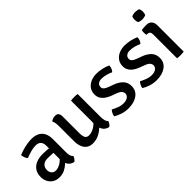

<svg xmlns="http://www.w3.org/2000/svg" viewBox="48 -1389 2106 2106"><g transform="rotate(-45 1101.0 -335.5)"><path d="M43.5 -134Q43.5 -191.5 68.8 -228.2Q94 -265 137.2 -282.5Q180.5 -300 235 -300Q262.5 -300 298 -297.5Q333.5 -295 364 -288V-218.5Q337 -225 303.8 -226.8Q270.5 -228.5 241.5 -228.5Q196 -228.5 171 -205.2Q146 -182 146 -141.5Q146 -111 163.5 -89.8Q181 -68.5 213.5 -68.5Q250 -68.5 290.5 -94Q331 -119.5 359 -169L375 -90Q357 -69 330.5 -45Q304 -21 269.2 -4Q234.5 13 190.5 13Q141 13 108.2 -9Q75.5 -31 59.5 -64.8Q43.5 -98.5 43.5 -134ZM460.5 -46Q457 -32 445.8 -16.2Q434.5 -0.5 422 7.5Q390.5 1 371 -16Q351.5 -33 342 -56.8Q332.5 -80.5 330.5 -107V-332.5Q330.5 -379.5 309.2 -400.2Q288 -421 249 -421Q211.5 -421 171.5 -409.5Q131.5 -398 91.5 -382.5Q79.5 -395 71.2 -416.8Q63 -438.5 62 -458.5Q90 -470.5 125.2 -481Q160.5 -491.5 198 -497.8Q235.5 -504 269.5 -504Q319 -504 355.5 -486Q392 -468 412.2 -431Q432.5 -394 432.5 -336.5V-131.5Q432.5 -103.5 438 -82.2Q443.5 -61 460.5 -46Z M974.5 -140Q974.5 -111 980.5 -85.5Q986.5 -60 1002.5 -45.5Q998.5 -31 987.5 -15.8Q976.5 -0.5 964 7.5Q915 -2.5 893.2 -39.8Q871.5 -77 871.5 -125V-493.5Q881.5 -495.5 895.2 -496.5Q909 -497.5 923 -497.5Q937 -497.5 950.5 -496.5Q964 -495.5 974.5 -493.5ZM580.5 -388Q580.5 -414 577 -437.2Q573.5 -460.5 564.5 -478Q575.5 -487.5 593 -493.8Q610.5 -500 629 -500Q659 -500 671.5 -483.5Q684 -467 684 -434.5V-180Q684 -130 696.8 -107Q709.5 -84 746 -84Q771.5 -84 800.5 -96.2Q829.5 -108.5 855.5 -130.5Q881.5 -152.5 897.5 -182V-83.5Q864.5 -44.5 816 -17.8Q767.5 9 713 9Q666.5 9 637.2 -12.8Q608 -34.5 594.2 -72Q580.5 -109.5 580.5 -155Z M1085 -37Q1086 -54 1096 -75.2Q1106 -96.5 1119 -109Q1150.5 -92 1186.5 -78.2Q1222.5 -64.5 1259.5 -64.5Q1300.5 -64.5 1324.5 -82Q1348.5 -99.5 1349 -127Q1349 -148 1333 -166Q1317 -184 1286 -195L1228 -216.5Q1193.5 -229 1164.8 -248Q1136 -267 1118.5 -294.2Q1101 -321.5 1101 -359Q1101 -405 1124.2 -438Q1147.5 -471 1187.8 -488.8Q1228 -506.5 1278 -506.5Q1318.5 -506.5 1364.2 -496Q1410 -485.5 1441 -470.5Q1441.5 -458 1438 -443.2Q1434.5 -428.5 1427.2 -415.8Q1420 -403 1411 -394.5Q1384.5 -407 1349.5 -417.2Q1314.5 -427.5 1277 -427.5Q1244.5 -427.5 1225 -411.8Q1205.5 -396 1205.5 -369.5Q1205.5 -348.5 1220.8 -334.5Q1236 -320.5 1267 -309L1328.5 -286.5Q1385 -266 1420.2 -230Q1455.5 -194 1455.5 -136Q1455.5 -66.5 1401.5 -26.8Q1347.5 13 1259.5 13Q1207 13 1162.2 -2Q1117.5 -17 1085 -37Z M1522.5 -37Q1523.5 -54 1533.5 -75.2Q1543.5 -96.5 1556.5 -109Q1588 -92 1624 -78.2Q1660 -64.5 1697 -64.5Q1738 -64.5 1762 -82Q1786 -99.5 1786.5 -127Q1786.5 -148 1770.5 -166Q1754.5 -184 1723.5 -195L1665.5 -216.5Q1631 -229 1602.2 -248Q1573.5 -267 1556 -294.2Q1538.5 -321.5 1538.5 -359Q1538.5 -405 1561.8 -438Q1585 -471 1625.2 -488.8Q1665.5 -506.5 1715.5 -506.5Q1756 -506.5 1801.8 -496Q1847.5 -485.5 1878.5 -470.5Q1879 -458 1875.5 -443.2Q1872 -428.5 1864.8 -415.8Q1857.5 -403 1848.5 -394.5Q1822 -407 1787 -417.2Q1752 -427.5 1714.5 -427.5Q1682 -427.5 1662.5 -411.8Q1643 -396 1643 -369.5Q1643 -348.5 1658.2 -334.5Q1673.5 -320.5 1704.5 -309L1766 -286.5Q1822.5 -266 1857.8 -230Q1893 -194 1893 -136Q1893 -66.5 1839 -26.8Q1785 13 1697 13Q1644.5 13 1599.8 -2Q1555 -17 1522.5 -37Z M2126 0Q2115.5 2 2102 3Q2088.5 4 2074.5 4Q2060.5 4 2047 3Q2033.5 2 2022.5 0V-366.5Q2022.5 -393 2013.2 -405.8Q2004 -418.5 1979 -418.5H1968Q1963.5 -436.5 1963.5 -455Q1963.5 -464 1964.5 -473.2Q1965.5 -482.5 1968 -492.5Q1987 -495 2003.8 -496Q2020.5 -497 2031.5 -497H2045Q2082.5 -497 2104.2 -473.2Q2126 -449.5 2126 -408.5ZM1992 -627Q1992 -638 1994.2 -650.5Q1996.5 -663 2001 -672Q2010 -677 2025.8 -680.5Q2041.5 -684 2056 -684Q2070 -684 2086.5 -680.5Q2103 -677 2111 -672Q2115.5 -663 2117.8 -650.2Q2120 -637.5 2120 -627Q2120 -616.5 2117.8 -604Q2115.5 -591.5 2111 -582.5Q2104 -577.5 2087 -573.8Q2070 -570 2056 -570Q2041.5 -570 2025.5 -573.5Q2009.5 -577 2001 -582.5Q1996.5 -591.5 1994.2 -604Q1992 -616.5 1992 -627Z"/></g></svg>

Font: Signika
Style: Regular
Weight: 400
Designer: Anna Giedry
Foundry: Anna Giedry
Version: Version 2.001